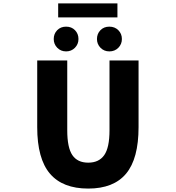

<svg xmlns="http://www.w3.org/2000/svg" viewBox="-20 -1102 1040 1136"><path d="M502 13.7Q350.6 13.7 275.4 -74.7Q200.2 -163.1 200.2 -349.6V-744.1H377.9V-331.1Q377.9 -228.5 408.2 -184.1Q438.5 -139.6 502 -139.6Q565.4 -139.6 596.7 -184.1Q627.9 -228.5 627.9 -331.1V-744.1H799.8V-349.6Q799.8 -163.1 726.1 -74.7Q652.3 13.7 502 13.7ZM297.9 -871.1Q297.9 -902.3 318.4 -923.3Q338.9 -944.3 371.1 -944.3Q403.3 -944.3 423.8 -923.3Q444.3 -902.3 444.3 -871.1Q444.3 -840.8 423.3 -819.3Q402.3 -797.9 371.1 -797.9Q339.8 -797.9 318.8 -819.3Q297.9 -840.8 297.9 -871.1ZM324.2 -999V-1082H674.8V-999ZM627 -797.9Q595.7 -797.9 574.7 -819.3Q553.7 -840.8 553.7 -871.1Q553.7 -902.3 574.2 -923.3Q594.7 -944.3 627 -944.3Q659.2 -944.3 680.2 -923.3Q701.2 -902.3 701.2 -871.1Q701.2 -840.8 680.2 -819.3Q659.2 -797.9 627 -797.9Z"/></svg>

Font: GenEi Gothic M Heavy
Style: Regular
Weight: 800
Designer: o_tamon (Modified); [Source Han Sans]
Ryoko NISHIZUKA  (kana & ideographs); Paul D. Hunt (Latin, Greek & Cyrillic); Wenl
Version: Version 1.1a;Original Version 1.004